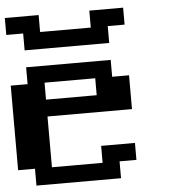

<svg xmlns="http://www.w3.org/2000/svg" viewBox="-54 -819 800 870"><g transform="rotate(-5 346.0 -384.5)"><path d="M384.3 -384.3V-461.4H153.8V-384.3ZM76.7 0V-76.7H0V-461.4H76.7V-538.1H461.4V-461.4H538.1V-307.6H153.8V-76.7H384.3V-153.8H538.1V-76.7H461.4V0ZM76.7 -615.2V-691.9H0V-769H153.8V-691.9H384.3V-769H538.1V-691.9H461.4V-615.2Z"/></g></svg>

Font: Good Old DOS
Style: Regular
Weight: 400
Designer: Vasily Draigo
Foundry: Vasily Draigo
Version: 1.0